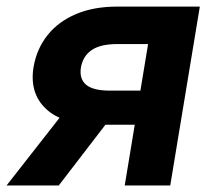

<svg xmlns="http://www.w3.org/2000/svg" viewBox="-56 -566 647 586"><path d="M463.6 0H324.7L396 -431.5H302Q250.4 -431.5 223.7 -413.1Q196.9 -394.7 191 -359.9Q185.5 -325.8 206.6 -307.6Q227.6 -289.4 279.6 -289.4H430.4L413.2 -185.3H246.2Q136.2 -185.3 84.8 -233.3Q33.4 -281.3 46.4 -361.4Q56 -417 88.9 -458.5Q121.9 -500.1 175.8 -523Q229.8 -545.9 302.1 -545.9H553.9ZM123.4 0H-35.9L159.8 -250H315.5Z"/></svg>

Font: Adwaita Sans
Style: Italic
Weight: 400
Italic angle: -9.39999°
Designer: Rasmus Andersson
Foundry: rsms
Version: Version 4.001;git-9221beed3